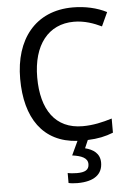

<svg xmlns="http://www.w3.org/2000/svg" viewBox="-63 -770 719 1055"><g transform="rotate(-5 297.0 -242.0)"><path d="M151 -357C151 -536 237 -645 378 -645C437 -645 488 -626 530 -606L565 -682C513 -709 447 -724 379 -724C171 -724 57 -574 57 -358C57 -142 151 -2 341 9L305 86C354 93 390 106 390 141C390 174 366 185 323 185C305 185 284 183 272 180V235C283 238 301 240 321 240C414 240 460 203 460 139C460 88 423 64 379 53L398 9C454 7 496 -2 539 -19V-97C487 -81 435 -69 377 -69C226 -69 151 -180 151 -357Z"/></g></svg>

Font: Noto Sans Thai
Style: Regular
Weight: 400
Designer: Monotype Design Team
Foundry: Monotype Imaging Inc.
Version: Version 1.901